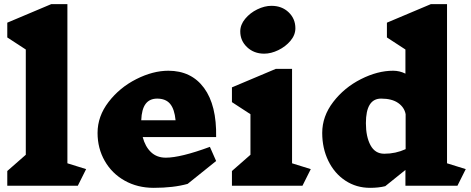

<svg xmlns="http://www.w3.org/2000/svg" viewBox="-20 -893 2264 923"><path d="M354 0H15V-71L104 -149V-655L15 -713V-784L226 -873H304V-108L394 -80Z M1019 -234H666Q678 -188 706 -161.5Q734 -135 777 -135Q848 -135 989 -187L1019 -119L882 -9Q814 10 719 10Q641 10 579.5 -24.5Q518 -59 483.5 -119.5Q449 -180 449 -254Q449 -334 502 -403Q555 -472 635 -512.5Q715 -553 790 -553H789Q900 -553 961 -470Q1022 -387 1019 -234ZM659 -315H824Q819 -368 798 -393.5Q777 -419 735 -419H736Q699 -419 680 -393.5Q661 -368 659 -315Z M1434 0H1095V-71L1184 -149V-344L1095 -402V-473L1306 -562H1384V-108L1474 -80ZM1400 -757Q1400 -725 1376.5 -697Q1353 -669 1318 -652Q1283 -635 1250 -635Q1201 -635 1168 -666Q1135 -697 1135 -742Q1135 -774 1158.5 -802.5Q1182 -831 1217 -848Q1252 -865 1285 -865Q1335 -865 1367.5 -834Q1400 -803 1400 -757Z M2179 0H1929V-76L1832 2Q1800 10 1759 10Q1693 10 1640.5 -24.5Q1588 -59 1558.5 -119.5Q1529 -180 1529 -254Q1529 -334 1582 -403Q1635 -472 1715 -512.5Q1795 -553 1870 -553Q1901 -553 1929 -539V-655L1840 -713V-784L2051 -873H2129V-108L2219 -80ZM1930 -176V-344Q1924 -377 1894 -398Q1864 -419 1812 -419Q1739 -419 1739 -301Q1739 -236 1761 -195Q1783 -154 1827 -154H1828Q1882 -154 1930 -176Z"/></svg>

Font: Inknut Antiqua Black
Style: Regular
Weight: 900
Designer: Claus Eggers Sørensen
Foundry: Claus Eggers Sørensen
Version: Version 1.003; ttfautohint (v1.8.2) -l 8 -r 50 -G 200 -x 14 